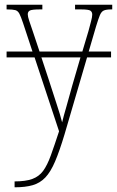

<svg xmlns="http://www.w3.org/2000/svg" viewBox="-20 -556 497 816"><path d="M42 215Q89 215 117.5 204.5Q146 194 163.5 170Q181 146 196 104.5Q211 63 231 2L127 -312H8V-337H118L78 -458Q69 -485 62.5 -497.5Q56 -510 45 -513Q34 -516 10 -516H8V-536H160V-516H151Q117 -516 107.5 -511.5Q98 -507 98 -495Q98 -486 104 -468Q110 -450 121 -418L148 -337H330L356 -424Q362 -447 367 -465.5Q372 -484 372 -494Q372 -505 364.5 -510.5Q357 -516 323 -516H299V-536H457V-516H453Q432 -516 421.5 -511.5Q411 -507 404.5 -491.5Q398 -476 388 -443L357 -337H452V-312H350L254 16Q233 86 214 130.5Q195 175 172.5 198.5Q150 222 119 231Q88 240 43 240H42ZM186 -221Q204 -164 220.5 -114.5Q237 -65 244 -36Q251 -65 262.5 -104Q274 -143 287 -192L322 -312H156Z"/></svg>

Font: Noto Serif Condensed Thin
Style: Regular
Weight: 100
Width: 3
Designer: Monotype Design Team
Foundry: Monotype Imaging Inc.
Version: Version 2.013; ttfautohint (v1.8.4.7-5d5b)